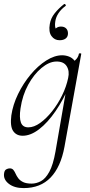

<svg xmlns="http://www.w3.org/2000/svg" viewBox="-36 -682 461 983"><path d="M85 281Q37 281 8.5 258.5Q-20 236 -15 205Q-13 190 -4 185Q5 180 14 180Q26 180 32.5 188Q39 196 44 207.5Q49 219 57.5 230.5Q66 242 82 250Q98 258 126 258Q150 258 173.5 245.5Q197 233 216.5 197.5Q236 162 248 94L304 -229L320 -246Q289 -172 248.5 -113Q208 -54 164.5 -20.5Q121 13 80 13Q48 13 31.5 -11Q15 -35 22 -91Q30 -146 56.5 -200.5Q83 -255 120.5 -300Q158 -345 200.5 -372Q243 -399 282 -399Q300 -399 317 -392.5Q334 -386 346 -371Q358 -356 360 -332L322 -357Q333 -359 349 -373.5Q365 -388 368 -407Q370 -410 375.5 -409Q381 -408 380 -406L294 70Q275 173 223 227Q171 281 85 281ZM109 -30Q138 -30 169.5 -52.5Q201 -75 230.5 -112Q260 -149 282 -194Q304 -239 313 -283Q321 -318 305.5 -343Q290 -368 251 -367Q215 -366 176.5 -334Q138 -302 108.5 -248.5Q79 -195 69 -127Q62 -80 71 -55Q80 -30 109 -30ZM292 -661Q296 -663 299.5 -658.5Q303 -654 299 -651Q277 -635 263.5 -614.5Q250 -594 247 -572Q243 -544 251 -532.5Q259 -521 269 -518L242 -511Q241 -529 251 -537.5Q261 -546 276 -546Q293 -546 302.5 -536.5Q312 -527 312 -511Q312 -494 300.5 -485Q289 -476 269 -476Q243 -476 227.5 -497.5Q212 -519 219 -559Q224 -589 244 -614Q264 -639 292 -661Z"/></svg>

Font: Cormorant Infant Light
Style: Italic
Weight: 300
Italic angle: -10°
Designer: Christian Thalmann (Catharsis Fonts)
Foundry: Catharsis Fonts
Version: Version 4.001